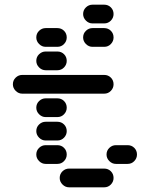

<svg xmlns="http://www.w3.org/2000/svg" viewBox="-20 -810 640 820"><path d="M235 -50Q235 -34 247 -22Q259 -10 275 -10H425Q442 -10 453.5 -22Q465 -34 465 -50Q465 -67 453.5 -78.5Q442 -90 425 -90H275Q259 -90 247 -78.5Q235 -67 235 -50ZM435 -150Q435 -134 447 -122Q459 -110 475 -110H525Q542 -110 553.5 -122Q565 -134 565 -150Q565 -167 553.5 -178.5Q542 -190 525 -190H475Q459 -190 447 -178.5Q435 -167 435 -150ZM135 -150Q135 -134 147 -122Q159 -110 175 -110H225Q242 -110 253.5 -122Q265 -134 265 -150Q265 -167 253.5 -178.5Q242 -190 225 -190H175Q159 -190 147 -178.5Q135 -167 135 -150ZM135 -250Q135 -234 147 -222Q159 -210 175 -210H225Q242 -210 253.5 -222Q265 -234 265 -250Q265 -267 253.5 -278.5Q242 -290 225 -290H175Q159 -290 147 -278.5Q135 -267 135 -250ZM135 -350Q135 -334 147 -322Q159 -310 175 -310H225Q242 -310 253.5 -322Q265 -334 265 -350Q265 -367 253.5 -378.5Q242 -390 225 -390H175Q159 -390 147 -378.5Q135 -367 135 -350ZM35 -450Q35 -434 47 -422Q59 -410 75 -410H425Q442 -410 453.5 -422Q465 -434 465 -450Q465 -467 453.5 -478.5Q442 -490 425 -490H75Q59 -490 47 -478.5Q35 -467 35 -450ZM135 -550Q135 -534 147 -522Q159 -510 175 -510H225Q242 -510 253.5 -522Q265 -534 265 -550Q265 -567 253.5 -578.5Q242 -590 225 -590H175Q159 -590 147 -578.5Q135 -567 135 -550ZM135 -650Q135 -634 147 -622Q159 -610 175 -610H225Q242 -610 253.5 -622Q265 -634 265 -650Q265 -667 253.5 -678.5Q242 -690 225 -690H175Q159 -690 147 -678.5Q135 -667 135 -650ZM335 -650Q335 -634 347 -622Q359 -610 375 -610H425Q442 -610 453.5 -622Q465 -634 465 -650Q465 -667 453.5 -678.5Q442 -690 425 -690H375Q359 -690 347 -678.5Q335 -667 335 -650ZM335 -750Q335 -734 347 -722Q359 -710 375 -710H425Q442 -710 453.5 -722Q465 -734 465 -750Q465 -767 453.5 -778.5Q442 -790 425 -790H375Q359 -790 347 -778.5Q335 -767 335 -750Z"/></svg>

Font: Matrix Sans Raster
Style: Regular
Weight: 400
Designer: Brad Neil
Version: Version 1.100